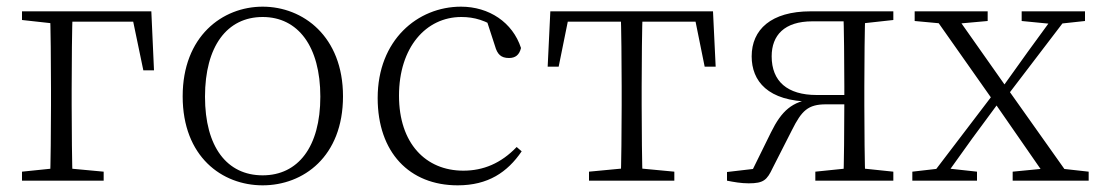

<svg xmlns="http://www.w3.org/2000/svg" viewBox="-20 -542 3296 576"><path d="M130 0H198C196 -48 195 -158 195 -226V-275C195 -349 196 -460 198 -508H130C132 -460 133 -349 133 -275V-226C133 -158 132 -48 130 0ZM163 -477H405L374 -504L410 -331H442L434 -508H163ZM46 0H291V-27L173 -38H153L46 -27ZM46 -482 155 -470H163V-508H46Z M768 14C890 14 1009 -72 1009 -253C1009 -433 889 -522 768 -522C647 -522 528 -433 528 -253C528 -72 646 14 768 14ZM768 -16C661 -16 595 -101 595 -252C595 -403 661 -491 768 -491C874 -491 941 -403 941 -252C941 -101 874 -16 768 -16Z M1353 14C1444 14 1502 -25 1545 -88L1530 -101C1483 -52 1430 -30 1370 -30C1257 -30 1177 -112 1177 -255C1177 -400 1258 -491 1364 -491C1403 -491 1438 -481 1480 -452L1437 -490L1465 -404C1472 -379 1483 -368 1507 -368C1526 -368 1538 -377 1543 -398C1518 -475 1447 -522 1363 -522C1233 -522 1113 -422 1113 -248C1113 -85 1208 14 1353 14Z M1623 -342H1656L1689 -505L1656 -477H2094L2061 -505L2094 -342H2127L2119 -508H1631ZM1747 0H2003V-27L1887 -38H1863L1747 -27ZM1842 0H1908C1906 -48 1905 -158 1905 -226V-283C1905 -349 1906 -460 1908 -508H1842C1844 -460 1845 -349 1845 -283V-226C1845 -158 1844 -48 1842 0Z M2412 -508C2293 -508 2235 -453 2235 -373C2235 -299 2283 -238 2414 -237L2419 -245C2357 -238 2325 -210 2293 -145L2230 -17L2264 -38L2161 -26V0C2181 4 2203 8 2226 8C2271 8 2281 -2 2298 -38L2356 -152C2385 -210 2404 -229 2458 -229H2543V-257H2430C2342 -257 2295 -298 2295 -373C2295 -436 2333 -478 2417 -478H2543L2551 -470L2660 -482V-508ZM2510 0H2576C2574 -48 2573 -158 2573 -226V-283C2573 -349 2574 -460 2576 -508H2510C2512 -460 2513 -349 2513 -283V-237C2513 -158 2512 -48 2510 0ZM2426 0H2660V-27L2555 -38H2533L2426 -27Z M2717 0H2911V-27L2820 -37H2804L2717 -27ZM2762 0H2806L2897 -127L2990 -253H2991L2970 -273ZM3018 0H3246V-27L3147 -38H3131L3018 -27ZM2992 -242 3195 -508H3152L3063 -386L2975 -263H2973ZM3126 0H3198L3001 -278L2839 -508H2771L2961 -238ZM2724 -479 2821 -470H2843L2943 -479V-508H2724ZM3045 -479 3137 -470H3152L3235 -479V-508H3045Z"/></svg>

Font: Source Han Serif CN VF
Style: Regular
Weight: 250
Designer: Ryoko NISHIZUKA 西塚涼子 (kana & ideographs); Frank Grießhammer (Latin, Greek & Cyrillic); Wenlong ZHANG 张文龙 (bopomofo); San
Foundry: Adobe
Version: Version 2.002;hotconv 1.1.0;makeotfexe 2.6.0